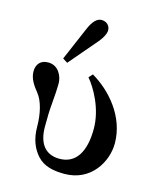

<svg xmlns="http://www.w3.org/2000/svg" viewBox="-114 -831 766 924"><g transform="rotate(15 269.0 -369.0)"><path d="M146 -523 170 -508 287 -645C312 -674 320 -697 320 -709C320 -734 301 -750 277 -750C255 -750 235 -730 218 -691ZM24 -426C24 -391 45 -360 68 -332C96 -298 110 -235 110 -174C110 -109 131 -65 159 -34C191 1 237 12 295 12C427 12 492 -101 492 -192C492 -327 395 -433 304 -486L287 -467C322 -426 376 -334 376 -234C376 -118 334 -52 253 -52C189 -52 146 -92 146 -184C146 -234 147 -264 150 -297C153 -331 156 -374 156 -402C156 -433 136 -486 82 -486C45 -486 24 -463 24 -426Z"/></g></svg>

Font: Old Standard
Style: Bold
Weight: 700
Designer: Alexey Kryukov <alexios@thessalonica.org.ru>
Version: Version 2.0.2